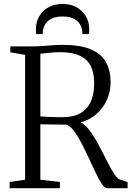

<svg xmlns="http://www.w3.org/2000/svg" viewBox="-20 -986 691 1006"><path d="M30.5 0V-32.5L111.5 -44.5V-698.5L34 -712V-743H147Q176.5 -743 204 -745Q231.5 -747 257 -749Q282.5 -751 306 -751Q401.5 -751 456.8 -727Q512 -703 535.8 -659.2Q559.5 -615.5 559.5 -556Q559.5 -507 540.5 -463.8Q521.5 -420.5 486.2 -389.2Q451 -358 402 -344.5Q421.5 -336.5 441 -313Q460.5 -289.5 479.5 -257Q498.5 -224.5 516.2 -189.8Q534 -155 550 -124Q566 -93 580.2 -72.2Q594.5 -51.5 605.5 -47L648.5 -31.5V0H539Q528 0 513 -22.8Q498 -45.5 480.8 -81.8Q463.5 -118 444.5 -159.2Q425.5 -200.5 405.8 -238.2Q386 -276 365.8 -302.2Q345.5 -328.5 326 -333Q314.5 -333 294.8 -333.2Q275 -333.5 254 -333.8Q233 -334 215.8 -334.2Q198.5 -334.5 191.5 -335V-44.5L294 -32.5V0ZM309.5 -372Q363 -372 399.2 -391.8Q435.5 -411.5 454.5 -451.2Q473.5 -491 473.5 -551Q473.5 -601 457 -637Q440.5 -673 401 -692.8Q361.5 -712.5 293 -712.5Q271.5 -712.5 253 -710.8Q234.5 -709 219.2 -707.2Q204 -705.5 191.5 -704.5V-376Q208.5 -374.5 231.8 -373.5Q255 -372.5 276.2 -372.2Q297.5 -372 309.5 -372ZM308 -965.5Q348 -965.5 379.5 -948.8Q411 -932 429.2 -902Q447.5 -872 447.5 -832.5Q447.5 -826.5 447 -820.5Q446.5 -814.5 445.5 -807.5H411.5Q411.5 -811.5 411.5 -816.2Q411.5 -821 410.5 -826Q408 -845 397 -861.8Q386 -878.5 364.2 -889Q342.5 -899.5 308 -899.5Q273 -899.5 251.5 -889Q230 -878.5 219 -861.8Q208 -845 205 -826Q204.5 -821 204.2 -816.2Q204 -811.5 204 -807.5H170Q169 -814.5 168.5 -820.5Q168 -826.5 168 -832.5Q168 -872 186.2 -902Q204.5 -932 236 -948.8Q267.5 -965.5 308 -965.5Z"/></svg>

Font: Merriweather 72pt Light
Style: Regular
Weight: 300
Version: Version 2.100